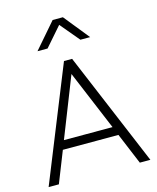

<svg xmlns="http://www.w3.org/2000/svg" viewBox="-137 -1047 935 1141"><g transform="rotate(-15 331.0 -476.5)"><path d="M18 0 300 -700H350L644 0H579L499 -192H157L81 0ZM178 -246H477L323 -614ZM163 -797 298 -953H361L487 -797H427L328 -915L225 -797Z"/></g></svg>

Font: Geologica Cursive Thin
Style: Regular
Weight: 250
Designer: Sindre Bremnes, Frode Helland
Foundry: Monokrom Skriftforlag AS
Version: Version 1.010;gftools[0.9.28]